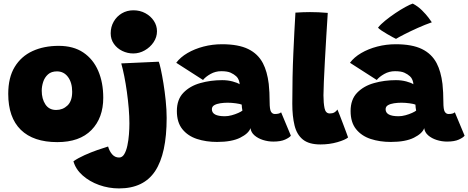

<svg xmlns="http://www.w3.org/2000/svg" viewBox="-20 -785 2614 1072"><path d="M300 8.5Q166.5 8.5 96.2 -60.2Q26 -129 26 -261Q26 -352 62 -411.2Q98 -470.5 161.5 -499.8Q225 -529 308 -529Q390 -529 445.2 -491.8Q500.5 -454.5 528.5 -389.2Q556.5 -324 556.5 -239Q556.5 -126.5 490.5 -59Q424.5 8.5 300 8.5ZM293.5 -171Q330.5 -171 356.8 -196Q383 -221 383 -272.5Q383 -323.5 359.8 -355Q336.5 -386.5 298 -386.5Q266.5 -386.5 247.8 -369.5Q229 -352.5 221 -327.5Q213 -302.5 213 -278.5Q213 -233 233.5 -202Q254 -171 293.5 -171Z M725 -727.5Q762 -727.5 791.8 -711.2Q821.5 -695 839 -668.5Q856.5 -642 856.5 -610.5Q856.5 -577.5 837.5 -549.2Q818.5 -521 788.2 -503.8Q758 -486.5 724 -486.5Q692 -486.5 663 -500.5Q634 -514.5 616 -540Q598 -565.5 598 -599Q598 -635 614.8 -664.2Q631.5 -693.5 660.2 -710.5Q689 -727.5 725 -727.5ZM910.5 -126.5Q910.5 72.5 846.5 169.8Q782.5 267 644.5 267Q587 267 533.2 247.8Q479.5 228.5 441 194.2Q402.5 160 390 115.5Q416 97.5 452.2 81.2Q488.5 65 524 52.5Q559.5 40 583.5 33Q591 59.5 606.5 77Q622 94.5 645 94.5Q662.5 94.5 673.8 75.8Q685 57 691.2 27.5Q697.5 -2 700 -35Q702.5 -68 702.5 -96Q702.5 -134 698.8 -179.5Q695 -225 688.5 -271.8Q682 -318.5 673.8 -359.8Q665.5 -401 657 -431L866.5 -440.5Q870.5 -431.5 877.8 -398.8Q885 -366 892.5 -320Q900 -274 905.2 -223.2Q910.5 -172.5 910.5 -126.5Z M1192 7.5Q1130.5 7.5 1079.5 -9.2Q1028.5 -26 998 -64Q967.5 -102 967.5 -165Q967.5 -229.5 1004 -267.2Q1040.5 -305 1098.5 -321.2Q1156.5 -337.5 1220.5 -337.5Q1251.5 -337.5 1278.8 -330.2Q1306 -323 1318 -314.5Q1318 -325 1313 -338Q1308 -351 1299 -359Q1286.5 -370.5 1268 -379Q1249.5 -387.5 1215.5 -387.5Q1183 -387.5 1155.5 -372Q1128 -356.5 1113.5 -338.5L964 -434.5Q987 -465.5 1026.8 -488.8Q1066.5 -512 1116.2 -525Q1166 -538 1219.5 -538Q1311 -538 1365.8 -511.2Q1420.5 -484.5 1448 -432Q1472 -386 1480.5 -316.5Q1483 -293.5 1484.2 -268.2Q1485.5 -243 1485.5 -215.5Q1485.5 -174 1493.2 -161.2Q1501 -148.5 1514.5 -148.5Q1540 -148.5 1549.5 -158L1604 -27.5Q1596.5 -17 1572 -5.8Q1547.5 5.5 1506 5.5Q1476.5 5.5 1448.2 -3.5Q1420 -12.5 1400.8 -29.2Q1381.5 -46 1378.5 -69.5Q1368.5 -40 1321.2 -16.2Q1274 7.5 1192 7.5ZM1235.5 -136Q1253.5 -136 1273.8 -141.5Q1294 -147 1310.5 -154.5Q1327 -162 1333.5 -167.5Q1332 -173 1330.8 -184.2Q1329.5 -195.5 1329.5 -201Q1320.5 -205 1296.8 -208.2Q1273 -211.5 1251 -211.5Q1230.5 -211.5 1210.2 -208.5Q1190 -205.5 1176.5 -197.8Q1163 -190 1163 -175Q1163 -136 1235.5 -136Z M1923.5 -17.5Q1907.5 -4 1863.5 8.8Q1819.5 21.5 1769 21.5Q1705 21.5 1671 -6Q1637 -33.5 1624.5 -84.8Q1612 -136 1612 -206Q1612 -360 1617.8 -487.2Q1623.5 -614.5 1629.5 -714.5Q1674 -717.5 1711 -717.5Q1734.5 -717.5 1757.8 -716.5Q1781 -715.5 1810 -713Q1806 -651.5 1801.8 -581.8Q1797.5 -512 1794 -446.2Q1790.5 -380.5 1788.2 -329Q1786 -277.5 1786 -253Q1786 -210.5 1792 -181Q1798 -151.5 1821.5 -151.5Q1837 -151.5 1847.2 -157.5Q1857.5 -163.5 1864 -173.5Q1867.5 -166 1876.2 -143.5Q1885 -121 1895.2 -94Q1905.5 -67 1913.5 -45.2Q1921.5 -23.5 1923.5 -17.5Z M2162 7.5Q2100.5 7.5 2049.5 -9.2Q1998.5 -26 1968 -64Q1937.5 -102 1937.5 -165Q1937.5 -229.5 1974 -267.2Q2010.5 -305 2068.5 -321.2Q2126.5 -337.5 2190.5 -337.5Q2221.5 -337.5 2248.8 -330.2Q2276 -323 2288 -314.5Q2288 -325 2283 -338Q2278 -351 2269 -359Q2256.5 -370.5 2238 -379Q2219.5 -387.5 2185.5 -387.5Q2153 -387.5 2125.5 -372Q2098 -356.5 2083.5 -338.5L1934 -434.5Q1957 -465.5 1996.8 -488.8Q2036.5 -512 2086.2 -525Q2136 -538 2189.5 -538Q2281 -538 2335.8 -511.2Q2390.5 -484.5 2418 -432Q2442 -386 2450.5 -316.5Q2453 -293.5 2454.2 -268.2Q2455.5 -243 2455.5 -215.5Q2455.5 -174 2463.2 -161.2Q2471 -148.5 2484.5 -148.5Q2510 -148.5 2519.5 -158L2574 -27.5Q2566.5 -17 2542 -5.8Q2517.5 5.5 2476 5.5Q2446.5 5.5 2418.2 -3.5Q2390 -12.5 2370.8 -29.2Q2351.5 -46 2348.5 -69.5Q2338.5 -40 2291.2 -16.2Q2244 7.5 2162 7.5ZM2205.5 -136Q2223.5 -136 2243.8 -141.5Q2264 -147 2280.5 -154.5Q2297 -162 2303.5 -167.5Q2302 -173 2300.8 -184.2Q2299.5 -195.5 2299.5 -201Q2290.5 -205 2266.8 -208.2Q2243 -211.5 2221 -211.5Q2200.5 -211.5 2180.2 -208.5Q2160 -205.5 2146.5 -197.8Q2133 -190 2133 -175Q2133 -136 2205.5 -136ZM2284.5 -765Q2314 -749.5 2336.2 -727.2Q2358.5 -705 2372.8 -686Q2387 -667 2391 -660.5Q2353.5 -647.5 2312.2 -629Q2271 -610.5 2237.8 -593.5Q2204.5 -576.5 2191 -568Q2186.5 -570 2172.5 -577.5Q2158.5 -585 2141.8 -594.8Q2125 -604.5 2110.5 -614.2Q2096 -624 2090.5 -630.5Q2105 -649 2131.2 -670.2Q2157.5 -691.5 2187.2 -711.5Q2217 -731.5 2243.5 -746Q2270 -760.5 2284.5 -765Z"/></svg>

Font: Grandstander Black
Style: Regular
Weight: 900
Designer: Tyler Finck
Foundry: Etcetera Type Co
Version: Version 1.200; ttfautohint (v1.8.3)